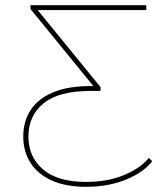

<svg xmlns="http://www.w3.org/2000/svg" viewBox="-20 -720 643 743"><path d="M314 3Q235 3 180.5 -21.5Q126 -46 98 -90Q70 -134 70 -192Q70 -250 98.5 -294Q127 -338 185 -362.5Q243 -387 330 -387H346L347 -380L98 -685V-700H546V-681H118L120 -688L369 -383V-368H329Q207 -368 148.5 -320Q90 -272 90 -192Q90 -112 147 -64Q204 -16 313 -16Q397 -16 461 -43Q525 -70 556 -109L569 -96Q536 -53 467.5 -25Q399 3 314 3Z"/></svg>

Font: Montserrat Thin Thin
Style: Regular
Weight: 250
Version: Version 9.000